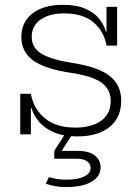

<svg xmlns="http://www.w3.org/2000/svg" viewBox="-20 -557 578 796"><path d="M300.5 8.5Q243 8.5 204 -8.2Q165 -25 142.2 -51.8Q119.5 -78.5 110.5 -109H98.5L108 -168Q119 -106 165.8 -67Q212.5 -28 292 -28Q360.5 -28 399.8 -56.8Q439 -85.5 439 -138.5Q439 -186 401.5 -213.8Q364 -241.5 274.5 -255Q164.5 -271.5 116.5 -307.2Q68.5 -343 68.5 -403.5Q68.5 -466 114.8 -501.5Q161 -537 240.5 -537Q297.5 -537 334.8 -520.5Q372 -504 392 -478.2Q412 -452.5 419 -425.5H431L421.5 -368Q411.5 -427 367.8 -464.2Q324 -501.5 246.5 -501.5Q185 -501.5 148.2 -475.8Q111.5 -450 111.5 -404Q111.5 -359 152.2 -334.2Q193 -309.5 281 -296Q389.5 -279 436 -241.2Q482.5 -203.5 482.5 -139.5Q482.5 -70 434.5 -30.8Q386.5 8.5 300.5 8.5ZM64 0V-168H108V0ZM421.5 -368V-528.5H465.5V-368ZM182.5 177.5Q196.5 181.5 214.5 184.8Q232.5 188 254 188Q301 188 328.2 175.2Q355.5 162.5 355.5 139Q355.5 122.5 341 111.8Q326.5 101 297.5 101H205V68.5H299.5Q350 68.5 373.5 87.8Q397 107 397 137Q397 174 360 196.2Q323 218.5 254.5 218.5Q229.5 218.5 208.2 214.8Q187 211 170 204.5ZM252 -5H283L235.5 68.5H205Z"/></svg>

Font: Hepta Slab Light
Style: Regular
Weight: 300
Designer: Michael LaGattuta
Foundry: Michael LaGattuta
Version: Version 1.102